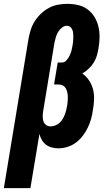

<svg xmlns="http://www.w3.org/2000/svg" viewBox="-56 -763 576 998"><path d="M-36 215 92 -560Q96 -583 103.5 -607Q111 -631 124.5 -652.5Q138 -674 157 -692Q176 -710 198.5 -722Q221 -734 245.5 -738.5Q270 -743 294 -743Q323 -743 350.5 -736.5Q378 -730 399.5 -714Q421 -698 435 -675Q449 -652 455.5 -625Q462 -598 461.5 -569.5Q461 -541 456 -512Q453 -493 447.5 -474Q442 -455 431 -437.5Q420 -420 404.5 -405.5Q389 -391 372 -381Q392 -367 406.5 -345.5Q421 -324 427.5 -298.5Q434 -273 433 -246Q432 -219 427 -192Q424 -168 417.5 -145Q411 -122 400.5 -100Q390 -78 374.5 -57.5Q359 -37 339 -22Q319 -7 295 0.5Q271 8 247 8Q230 8 213 3.5Q196 -1 183 -11Q170 -21 161.5 -35.5Q153 -50 149 -67L102 215ZM207 -106Q219 -106 231.5 -111Q244 -116 253.5 -124.5Q263 -133 269.5 -144Q276 -155 280.5 -166.5Q285 -178 288 -190Q291 -202 293 -214Q295 -226 296 -238Q297 -250 296.5 -261.5Q296 -273 293.5 -284Q291 -295 285.5 -304.5Q280 -314 269.5 -319Q259 -324 247 -324H225L244 -438H266Q279 -438 289.5 -449.5Q300 -461 306 -474Q312 -487 315.5 -500Q319 -513 321 -526Q323 -537 324 -547Q325 -557 325 -567.5Q325 -578 324.5 -588Q324 -598 320.5 -607Q317 -616 310 -622.5Q303 -629 292 -629Q278 -629 265.5 -619Q253 -609 245.5 -596Q238 -583 234 -569Q230 -555 227 -541L168 -183Q166 -170 166 -157Q166 -144 170 -132Q174 -120 184 -113Q194 -106 207 -106Z"/></svg>

Font: Iosevka Curly Heavy
Style: Italic
Weight: 900
Italic angle: -9°
Monospace: yes
Designer: Belleve Invis
Foundry: Belleve Invis
Version: Version 22.1.2; ttfautohint (v1.8.4)